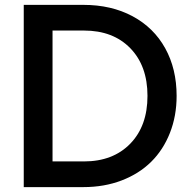

<svg xmlns="http://www.w3.org/2000/svg" viewBox="-20 -765 781 785"><path d="M77.1 0V-745.1H320.8Q435.5 -745.1 522.2 -698.5Q608.9 -651.9 655.5 -567.6Q702.1 -483.4 702.1 -373Q702.1 -291 674.8 -221.7Q647.5 -152.3 598.1 -103.5Q548.8 -54.7 477.5 -27.3Q406.2 0 320.8 0ZM194.8 -105H323.2Q441.9 -105 512.5 -177.5Q583 -250 583 -373Q583 -495.6 512.7 -567.9Q442.4 -640.1 323.2 -640.1H194.8Z"/></svg>

Font: Plus Jakarta Sans SemiBold
Style: Regular
Weight: 600
Designer: Gumpita Rahayu
Foundry: Tokotype
Version: Version 2.006